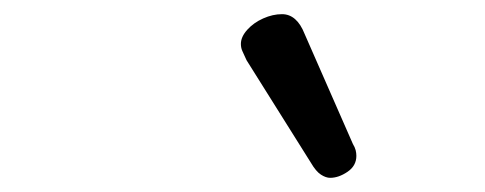

<svg xmlns="http://www.w3.org/2000/svg" viewBox="-20 -871 685 271"><path d="M446 -620Q440 -620 433 -624.5Q426 -629 419 -641L328 -786Q325 -793 322.5 -798Q320 -803 320 -809Q320 -819 329 -829Q338 -839 351.5 -845Q365 -851 378 -851Q399 -851 410 -823L478 -668Q481 -663 482 -659Q483 -655 483 -651Q483 -637 470.5 -628.5Q458 -620 446 -620Z"/></svg>

Font: Playwrite IS
Style: Regular
Weight: 400
Designer: Veronika Burian, José Scaglione
Foundry: TypeTogether
Version: Version 1.002